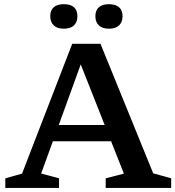

<svg xmlns="http://www.w3.org/2000/svg" viewBox="-20 -920 858 940"><path d="M210 -228.5V-308H565.5V-228.5ZM730 -71.5 818 -47V0H497.5V-47L586.5 -70L362.5 -637H387L181.5 -70.5L269 -47V0H6V-47L88 -70L333.5 -705.5H472ZM292.5 -779.5Q260 -779.5 243 -795.8Q226 -812 226 -840.5Q226 -869.5 243 -884.5Q260 -899.5 292.5 -899.5Q325.5 -899.5 342.2 -884.5Q359 -869.5 359 -840.5Q359 -812 342.2 -795.8Q325.5 -779.5 292.5 -779.5ZM513.5 -779.5Q481 -779.5 464 -795.8Q447 -812 447 -840.5Q447 -869.5 464 -884.5Q481 -899.5 513.5 -899.5Q546 -899.5 563 -884.5Q580 -869.5 580 -840.5Q580 -812 563 -795.8Q546 -779.5 513.5 -779.5Z"/></svg>

Font: Newsreader 9pt Medium
Style: Regular
Weight: 500
Designer: Hugues Gentile
Foundry: Production Type
Version: Version 1.003